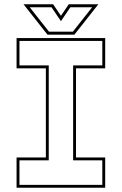

<svg xmlns="http://www.w3.org/2000/svg" viewBox="-20 -878 570 898"><path d="M57.5 0V-141.5H194.5V-558.5H57.5V-700H472V-558.5H335.5V-141.5H472V0ZM71 -13.5H458.5V-128H322V-572H458.5V-686.5H71V-572H208V-128H71ZM202 -716 90 -858H228.5L265 -804L301.5 -858H440L328 -716ZM209 -730H321L411 -844H309L265 -779L221 -844H119Z"/></svg>

Font: Tourney Thin
Style: Regular
Weight: 100
Designer: Tyler Finck
Foundry: Etcetera Type Co
Version: Version 1.015